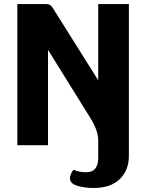

<svg xmlns="http://www.w3.org/2000/svg" viewBox="-20 -720 725 952"><path d="M619 -700V53Q619 124 574 168Q529 212 445 212Q398 212 362.5 201Q327 190 327 164Q327 152 333.5 138.5Q340 125 346 122Q370 134 408 134Q467 134 467 62V-24Q467 -73 428 -135L218 -473V0H66V-700H204Q218 -700 226 -696.5Q234 -693 242 -680L467 -322V-700Z"/></svg>

Font: Krub
Style: Bold
Weight: 700
Version: Version 1.000; ttfautohint (v1.6)